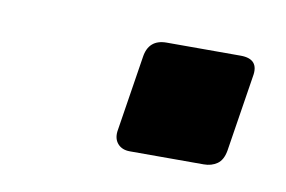

<svg xmlns="http://www.w3.org/2000/svg" viewBox="-32 -496 328 220"><g transform="rotate(10 131.5 -386.0)"><path d="M128 -321Q119 -321 114 -326.5Q109 -332 110 -341L124 -430Q127 -451 148 -451H234Q256 -451 252 -430L238 -341Q236 -330 229.5 -325.5Q223 -321 214 -321Z"/></g></svg>

Font: Exo Thin
Style: Bold Italic
Weight: 700
Italic angle: -9°
Version: Version 2.000